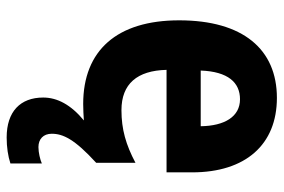

<svg xmlns="http://www.w3.org/2000/svg" viewBox="-154 -442 831 562"><g transform="rotate(90 261.0 -161.5)"><path d="M372 102C372 69 388 35 457 -28V-143C404 -115 359 -102 303 -102C226 -102 187 -148 185 -234H485V-309C485 -465 404 -557 267 -557C125 -557 40 -458 40 -271C40 -89 128 10 285 10C302 10 317 9 333 8C287 46 266 86 266 127C266 194 307 234 383 234C411 234 438 230 459 223V131C448 136 427 141 411 141C388 141 372 127 372 102ZM271 -449C322 -449 349 -404 350 -334H187C190 -414 222 -449 271 -449Z"/></g></svg>

Font: Noto Sans Oriya Cond Bold
Style: Bold
Weight: 700
Width: 3
Designer: Amélie Bonet and Sol Matas
Foundry: Google LLC
Version: Version 2.006